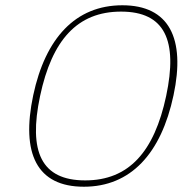

<svg xmlns="http://www.w3.org/2000/svg" viewBox="-20 -699 693 728"><path d="M298 9C120 9 59 -116 106 -338C152 -554 266 -679 444 -679C621 -679 684 -554 638 -338C591 -116 475 9 298 9ZM132 -335C87 -123 137 -15 303 -15C469 -15 565 -124 610 -335C655 -546 605 -655 439 -655C273 -655 177 -547 132 -335Z"/></svg>

Font: LT Wave Mono Thin
Style: Italic
Weight: 100
Designer: Daniel Lyons
Version: Version 2.5 (Glyphs App)